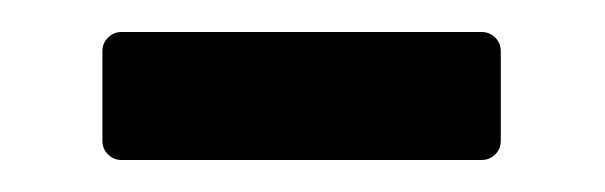

<svg xmlns="http://www.w3.org/2000/svg" viewBox="-20 -685 378 120"><path d="M44 -597V-653Q44 -658 47.5 -661.5Q51 -665 56 -665H281Q286 -665 289.5 -661.5Q293 -658 293 -653V-597Q293 -592 289.5 -588.5Q286 -585 281 -585H56Q51 -585 47.5 -588.5Q44 -592 44 -597Z"/></svg>

Font: Barlow Semi Condensed SemiBold
Style: Regular
Weight: 600
Width: 4
Designer: Jeremy Tribby
Foundry: Tribby Type
Version: Version 1.408